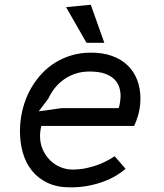

<svg xmlns="http://www.w3.org/2000/svg" viewBox="-20 -780 690 808"><path d="M508.5 -69.5Q493 -56 470.2 -42Q447.5 -28 418 -16.8Q388.5 -5.5 352.8 1.5Q317 8.5 276 8.5Q219.5 8.5 179.5 -10.8Q139.5 -30 113.8 -62.5Q88 -95 76 -137.8Q64 -180.5 64 -227.5Q64 -251 67 -275Q71.5 -311.5 83.2 -347Q95 -382.5 113.8 -414Q132.5 -445.5 157.8 -472Q183 -498.5 214.5 -517.8Q246 -537 283.2 -547.8Q320.5 -558.5 363 -558.5Q413 -558.5 451.8 -544.5Q490.5 -530.5 517 -505Q543.5 -479.5 557.2 -443.8Q571 -408 571 -364.5Q571 -343.5 567.5 -323Q565 -307.5 561.2 -294.5Q557.5 -281.5 553.5 -271.5Q549 -260 544.5 -250H154Q151 -238.5 149.8 -228Q148.5 -217.5 148.5 -207.5Q148.5 -176.5 160 -150.5Q171.5 -124.5 190.5 -105.8Q209.5 -87 234 -76.8Q258.5 -66.5 285 -66.5Q317 -66.5 345.2 -72.8Q373.5 -79 396.2 -88Q419 -97 436 -106.5Q453 -116 462.5 -122.5ZM479.5 -325Q480.5 -326.5 482 -333Q483.5 -339.5 484.8 -347.8Q486 -356 486.8 -363.8Q487.5 -371.5 487.5 -376Q487.5 -394 482 -412.2Q476.5 -430.5 462 -445.5Q447.5 -460.5 422 -469.8Q396.5 -479 356.5 -479Q324 -479 296.8 -469.8Q269.5 -460.5 247.8 -444.8Q226 -429 210 -408.5Q194 -388 184 -366L143 -311.5L239.5 -325ZM419 -600H344L258 -750L362 -760Z"/></svg>

Font: B612 Mono
Style: Italic
Weight: 400
Italic angle: -10°
Version: Version 1.005